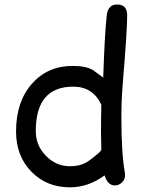

<svg xmlns="http://www.w3.org/2000/svg" viewBox="-20 -798 627 841"><path d="M517.6 -431.2Q511.7 -359.4 511.7 -287.6Q511.7 -125 526.9 -42Q527.8 -35.2 527.8 -30.8Q527.8 -11.2 514.2 1.5Q500.5 14.2 482.4 14.2Q452.1 14.2 438 -29.8Q402.8 -3.9 365 9.3Q327.1 22.5 286.1 22.5Q185.1 22.5 118.7 -44.9Q50.3 -113.8 50.3 -221.7Q50.3 -352.1 119.4 -430.7Q188.5 -509.3 298.8 -509.3Q355.5 -509.3 386.2 -491.7L432.1 -458Q439 -663.6 448.2 -734.9Q454.6 -778.3 492.7 -778.3Q537.1 -778.3 537.1 -731Q537.1 -663.1 517.6 -431.2ZM300.8 -418.5Q218.8 -418.5 177.7 -369.9Q136.7 -321.3 136.7 -223.6Q136.7 -160.6 181.4 -115.2Q226.1 -69.8 286.1 -69.8Q327.1 -69.8 355.5 -85Q372.1 -93.8 409.7 -125.5Q417 -131.8 423.8 -140.6L422.4 -225.1L422.9 -281.7L423.8 -339.4Q405.3 -378.9 374.5 -398.7Q343.8 -418.5 300.8 -418.5Z"/></svg>

Font: YBG Kramawirya
Style: Regular
Weight: 400
Designer: R.S. Wihananto
Foundry: R.S. Wihananto
Version: Version 2.0.1